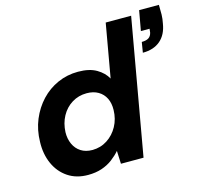

<svg xmlns="http://www.w3.org/2000/svg" viewBox="-107 -855 1035 985"><g transform="rotate(-15 410.0 -362.5)"><path d="M243 12Q181 12 136.5 -18Q92 -48 69 -99.5Q46 -151 48 -215Q49 -279 71.5 -333Q94 -387 132 -427.5Q170 -468 220.5 -490.5Q271 -513 329 -513Q389 -513 426.5 -491Q464 -469 482 -436L532 -720H667L540 0H420L417 -69Q399 -48 374 -29Q349 -10 316.5 1Q284 12 243 12ZM297 -106Q341 -106 376.5 -129Q412 -152 433 -190.5Q454 -229 455 -276Q456 -312 443 -338.5Q430 -365 404.5 -380Q379 -395 343 -395Q300 -395 265 -373.5Q230 -352 209.5 -314.5Q189 -277 187 -230Q186 -195 199 -166.5Q212 -138 237 -122Q262 -106 297 -106ZM676 -521 685 -576Q709 -576 722 -584.5Q735 -593 739 -612L741 -631H695L714 -737H819Q820 -708 819.5 -685.5Q819 -663 814 -639Q805 -582 769.5 -551.5Q734 -521 676 -521Z"/></g></svg>

Font: DM Sans 18pt
Style: Bold Italic
Weight: 700
Italic angle: -10°
Designer: Colophon Foundry, Jonny Pinhorn
Foundry: Colophon Foundry
Version: Version 4.004;gftools[0.9.30]